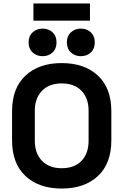

<svg xmlns="http://www.w3.org/2000/svg" viewBox="-20 -1080 716 1114"><path d="M338 14Q206 14 128 -58.5Q50 -131 50 -266V-434Q50 -569 128 -641.5Q206 -714 338 -714Q470 -714 548 -641.5Q626 -569 626 -434V-266Q626 -131 548 -58.5Q470 14 338 14ZM338 -104Q412 -104 453 -147Q494 -190 494 -262V-438Q494 -510 453 -553Q412 -596 338 -596Q265 -596 223.5 -553Q182 -510 182 -438V-262Q182 -190 223.5 -147Q265 -104 338 -104ZM449 -754Q415 -754 391.5 -775.5Q368 -797 368 -834Q368 -871 391.5 -892.5Q415 -914 449 -914Q484 -914 507 -892.5Q530 -871 530 -834Q530 -797 507 -775.5Q484 -754 449 -754ZM227 -754Q193 -754 169.5 -775.5Q146 -797 146 -834Q146 -871 169.5 -892.5Q193 -914 227 -914Q262 -914 285 -892.5Q308 -871 308 -834Q308 -797 285 -775.5Q262 -754 227 -754ZM174 -960V-1060H502V-960Z"/></svg>

Font: Space Grotesk
Style: Bold
Weight: 700
Designer: Florian Karsten
Foundry: Florian Karsten
Version: Version 2.000